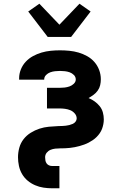

<svg xmlns="http://www.w3.org/2000/svg" viewBox="-20 -799 640 1034"><path d="M261 215Q238 215 214.5 211.5Q191 208 169 198.5Q147 189 129 174Q111 159 99 138.5Q87 118 82 94.5Q77 71 77 48Q77 22 84 -3.5Q91 -29 107 -49.5Q123 -70 145.5 -84Q168 -98 192.5 -106Q217 -114 243 -116.5Q269 -119 295 -120Q305 -120 314.5 -120.5Q324 -121 334 -122Q344 -123 353.5 -125.5Q363 -128 372 -132Q381 -136 387 -144Q393 -152 393 -161Q393 -176 382.5 -188Q372 -200 358.5 -205.5Q345 -211 330 -213Q315 -215 300 -215H233V-326H300Q314 -326 327.5 -327.5Q341 -329 354 -333.5Q367 -338 377.5 -348Q388 -358 388 -371Q388 -385 378 -395Q368 -405 355.5 -409.5Q343 -414 329.5 -415.5Q316 -417 303 -417Q290 -417 276.5 -415.5Q263 -414 250.5 -409.5Q238 -405 228 -395Q218 -385 218 -371V-370H83V-377Q83 -402 92.5 -425.5Q102 -449 119 -467Q136 -485 158 -497Q180 -509 204 -516Q228 -523 253 -525.5Q278 -528 303 -528Q328 -528 353.5 -525.5Q379 -523 403 -516Q427 -509 449.5 -496.5Q472 -484 488.5 -465Q505 -446 514 -422Q523 -398 523 -372Q523 -356 519.5 -340.5Q516 -325 506.5 -311.5Q497 -298 484 -288.5Q471 -279 457 -271Q474 -264 489.5 -253Q505 -242 517 -227Q529 -212 534 -193.5Q539 -175 539 -156Q539 -143 536.5 -130Q534 -117 529.5 -105Q525 -93 517.5 -82Q510 -71 500.5 -61.5Q491 -52 480 -44.5Q469 -37 457.5 -31Q446 -25 433.5 -20.5Q421 -16 408.5 -12.5Q396 -9 383 -6.5Q370 -4 356.5 -2.5Q343 -1 330 -0.5Q317 0 304 0Q291 0 277.5 1.5Q264 3 252 8Q240 13 231.5 23.5Q223 34 223 48Q223 56 224.5 65Q226 74 231 81Q236 88 244 91.5Q252 95 261 95H300V215ZM237 -600 132 -737 192 -779 300 -666 408 -779 468 -737 363 -600Z"/></svg>

Font: Iosevka Aile Heavy
Style: Regular
Weight: 900
Designer: Belleve Invis
Foundry: Belleve Invis
Version: Version 31.1.0; ttfautohint (v1.8.4)